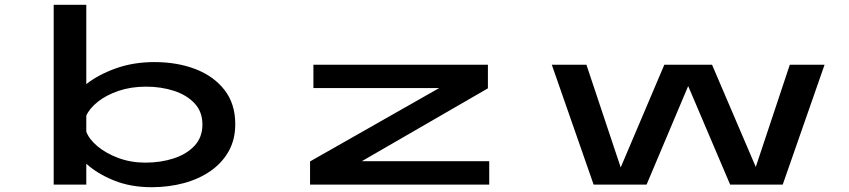

<svg xmlns="http://www.w3.org/2000/svg" viewBox="-20 -770 3540 801"><path d="M204 0V-750H340V-419Q389 -458 462.5 -484.5Q536 -511 624.5 -511Q719 -511 795.2 -481.8Q871.5 -452.5 916.5 -394.8Q961.5 -337 961.5 -252Q961.5 -188 934 -139Q906.5 -90 858.2 -56.5Q810 -23 746.8 -6Q683.5 11 612.5 11Q525 11 455.2 -17.2Q385.5 -45.5 340 -87V0ZM589.5 -408.5Q526.5 -408.5 475 -391Q423.5 -373.5 388.5 -345.8Q353.5 -318 340 -287.5V-221Q351 -190 386.2 -160.2Q421.5 -130.5 473.5 -111Q525.5 -91.5 586.5 -91.5Q650.5 -91.5 704.8 -109.2Q759 -127 791.8 -162.2Q824.5 -197.5 824.5 -250.5Q824.5 -303.5 792 -338.5Q759.5 -373.5 706 -391Q652.5 -408.5 589.5 -408.5Z M1273.5 0V-96.5L1812 -402.5H1287.5V-500H2015.5V-401.5L1489.5 -97.5H2021V0Z M2456.5 0 2282 -500H2426.5L2569.5 -71.5L2751.5 -500H2950.5L3133 -73.5L3275 -500H3420L3245.5 0H3026L2851 -411L2677.5 0Z"/></svg>

Font: Trispace Expanded Medium
Style: Regular
Weight: 500
Width: 7
Designer: Tyler Finck
Foundry: Etcetera Type Company
Version: Version 1.210; ttfautohint (v1.8.3)